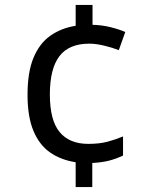

<svg xmlns="http://www.w3.org/2000/svg" viewBox="-20 -744 612 774"><path d="M353 -644Q391 -643 425.5 -634.5Q460 -626 485 -615L459 -542Q433 -552 400 -560Q367 -568 340 -568Q258 -568 219.5 -517.5Q181 -467 181 -363Q181 -259 220.5 -211.5Q260 -164 336 -164Q380 -164 412.5 -172.5Q445 -181 476 -194V-117Q449 -104 420 -96.5Q391 -89 352 -87V10H285V-90Q226 -99 182.5 -129Q139 -159 115 -216Q91 -273 91 -362Q91 -453 115 -511Q139 -569 183 -600Q227 -631 285 -640V-724H353Z"/></svg>

Font: Noto Sans New Tai Lue
Style: Regular
Weight: 400
Designer: Monotype Design Team
Foundry: Monotype Imaging Inc.
Version: Version 2.003